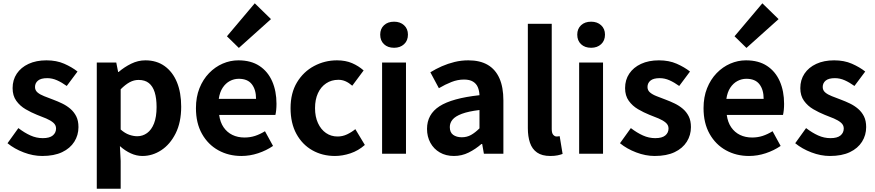

<svg xmlns="http://www.w3.org/2000/svg" viewBox="-20 -944 5372 1179"><path d="M239.1 13.8Q183.3 13.8 125.7 -8.1Q68.1 -30 26.1 -64.5L92.8 -157.4Q130.4 -128.6 166.9 -112.2Q203.4 -95.7 242.7 -95.7Q284.5 -95.7 304.4 -112.3Q324.2 -128.9 324.2 -155.2Q324.2 -176.1 307.3 -190.6Q290.5 -205 263.5 -216.5Q236.5 -228 207 -239Q171.7 -253.2 137.2 -273.3Q102.7 -293.4 80.1 -324.9Q57.4 -356.4 57.4 -403Q57.4 -453.3 83 -491.7Q108.7 -530.1 155.4 -551.8Q202.2 -573.5 265.5 -573.5Q326.6 -573.5 374.2 -552.7Q421.8 -531.8 456 -504.7L389.8 -416.1Q359.9 -437.7 330.3 -450.9Q300.6 -464.1 269.8 -464.1Q231.3 -464.1 213.2 -449Q195 -433.9 195 -409.7Q195 -389.6 210.2 -376.5Q225.4 -363.4 251.1 -353.4Q276.9 -343.4 306.3 -332.2Q334.4 -321.8 361.9 -308.5Q389.4 -295.2 412.1 -275.9Q434.7 -256.5 448.3 -229.5Q461.8 -202.4 461.8 -163.4Q461.8 -114.3 436.4 -73.8Q410.9 -33.2 361.6 -9.7Q312.3 13.8 239.1 13.8Z M574.3 214.9V-559.8H694L705.4 -501.9H708.2Q743.3 -532.1 785.5 -552.8Q827.7 -573.5 872.8 -573.5Q941.7 -573.5 991 -538.1Q1040.4 -502.6 1066.5 -439.1Q1092.6 -375.6 1092.6 -288.9Q1092.6 -192.9 1058.6 -125Q1024.5 -57.1 970.3 -21.7Q916.2 13.8 854.7 13.8Q818.5 13.8 783.4 -2.2Q748.2 -18.1 716.3 -46.8L721 44.4V214.9ZM822.6 -107.4Q856 -107.4 883.1 -126.9Q910.2 -146.4 925.9 -186.2Q941.5 -226.1 941.5 -286.6Q941.5 -340.3 929.9 -377.5Q918.2 -414.6 894.1 -433.9Q870.1 -453.2 830.8 -453.2Q802.5 -453.2 776.2 -439Q750 -424.9 721 -395.7V-148.7Q747.7 -125.3 774 -116.3Q800.2 -107.4 822.6 -107.4Z M1462.4 13.8Q1383.9 13.8 1320.7 -21.2Q1257.5 -56.1 1220.4 -121.9Q1183.2 -187.7 1183.2 -279.9Q1183.2 -348.1 1204.8 -402.2Q1226.4 -456.3 1263.6 -494.8Q1300.8 -533.2 1347.5 -553.4Q1394.3 -573.5 1443.7 -573.5Q1521.1 -573.5 1573 -539.3Q1624.9 -505.1 1651.4 -444.7Q1677.8 -384.4 1677.8 -306.4Q1677.8 -285.9 1675.9 -267.6Q1673.9 -249.4 1671.1 -238.4H1325.7Q1331.9 -192.8 1353.2 -162.1Q1374.4 -131.4 1407.1 -115.5Q1439.8 -99.6 1481.6 -99.6Q1515.6 -99.6 1546 -109.4Q1576.3 -119.3 1607.1 -138.2L1656.6 -47.9Q1615.7 -19.8 1565 -3Q1514.4 13.8 1462.4 13.8ZM1323.4 -336.9H1552.3Q1552.3 -393.2 1526.4 -426.7Q1500.6 -460.2 1446.1 -460.2Q1417 -460.2 1391.2 -446.4Q1365.4 -432.6 1347.4 -405.4Q1329.4 -378.2 1323.4 -336.9ZM1446.7 -649.7 1373.5 -721.2 1544.4 -923.7 1644 -826.6Z M2036.8 13.8Q1959.7 13.8 1898 -21.1Q1836.3 -55.9 1800.2 -121.7Q1764.2 -187.5 1764.2 -279.9Q1764.2 -372.8 1803.8 -438.4Q1843.4 -503.9 1908.8 -538.7Q1974.1 -573.5 2049.5 -573.5Q2102 -573.5 2142.1 -556.2Q2182.2 -538.8 2212.9 -511.4L2143.1 -417.6Q2122.6 -435.6 2101.9 -444.8Q2081.2 -454 2058.1 -454Q2015.4 -454 1982.9 -432.3Q1950.3 -410.7 1932.4 -371.7Q1914.5 -332.7 1914.5 -279.9Q1914.5 -227.4 1932.5 -188.2Q1950.5 -148.9 1981.7 -127.3Q2012.9 -105.8 2052.7 -105.8Q2083.4 -105.8 2111 -118.8Q2138.7 -131.9 2162 -150.9L2220.4 -53.9Q2180.4 -18.6 2131.8 -2.4Q2083.2 13.8 2036.8 13.8Z M2326.3 0V-559.8H2473V0ZM2399.9 -650.6Q2361.2 -650.6 2338 -672.6Q2314.7 -694.5 2314.7 -731.4Q2314.7 -767.1 2338 -789Q2361.2 -810.8 2399.9 -810.8Q2437.5 -810.8 2461.2 -789Q2485 -767.1 2485 -731.4Q2485 -694.5 2461.2 -672.6Q2437.5 -650.6 2399.9 -650.6Z M2767.4 13.8Q2717.9 13.8 2680.6 -7.9Q2643.4 -29.5 2622.8 -67.2Q2602.2 -105 2602.2 -152.6Q2602.2 -242.2 2678.9 -291.6Q2755.7 -341 2924.3 -359.4Q2923.2 -386.8 2914.1 -408.6Q2905 -430.4 2884.4 -442.9Q2863.8 -455.5 2829.1 -455.5Q2790.3 -455.5 2752.3 -440.5Q2714.3 -425.6 2675 -402.4L2622.7 -500.1Q2656.1 -520.7 2693.2 -537.1Q2730.3 -553.4 2771.3 -563.5Q2812.3 -573.5 2856.1 -573.5Q2927.4 -573.5 2975 -545.7Q3022.6 -517.8 3046.9 -463Q3071.1 -408.3 3071.1 -327V0H2951.4L2940.9 -59.9H2936.4Q2900.3 -28.4 2858 -7.3Q2815.8 13.8 2767.4 13.8ZM2815.7 -101.1Q2847.1 -101.1 2872.6 -115.4Q2898.1 -129.7 2924.3 -155.8V-268.4Q2856.4 -260.3 2816.2 -245.2Q2776 -230.1 2759.1 -209.7Q2742.1 -189.3 2742.1 -163.8Q2742.1 -130.8 2762.7 -116Q2783.3 -101.1 2815.7 -101.1Z M3359.5 13.8Q3308.2 13.8 3277.9 -7.4Q3247.5 -28.5 3234.4 -67.1Q3221.3 -105.8 3221.3 -157.3V-797.9H3368V-151.3Q3368 -125.9 3377.5 -115.9Q3387 -105.8 3397 -105.8Q3401.6 -105.8 3405.6 -106.3Q3409.6 -106.8 3416.8 -107.8L3434.7 1.2Q3422.3 6.1 3403.8 9.9Q3385.3 13.8 3359.5 13.8Z M3536.3 0V-559.8H3683V0ZM3609.9 -650.6Q3571.2 -650.6 3548 -672.6Q3524.7 -694.5 3524.7 -731.4Q3524.7 -767.1 3548 -789Q3571.2 -810.8 3609.9 -810.8Q3647.5 -810.8 3671.2 -789Q3695 -767.1 3695 -731.4Q3695 -694.5 3671.2 -672.6Q3647.5 -650.6 3609.9 -650.6Z M4000.1 13.8Q3944.3 13.8 3886.7 -8.1Q3829.1 -30 3787.1 -64.5L3853.8 -157.4Q3891.4 -128.6 3927.9 -112.2Q3964.4 -95.7 4003.7 -95.7Q4045.5 -95.7 4065.4 -112.3Q4085.2 -128.9 4085.2 -155.2Q4085.2 -176.1 4068.3 -190.6Q4051.5 -205 4024.5 -216.5Q3997.5 -228 3968 -239Q3932.7 -253.2 3898.2 -273.3Q3863.7 -293.4 3841.1 -324.9Q3818.4 -356.4 3818.4 -403Q3818.4 -453.3 3844 -491.7Q3869.7 -530.1 3916.4 -551.8Q3963.2 -573.5 4026.5 -573.5Q4087.6 -573.5 4135.2 -552.7Q4182.8 -531.8 4217 -504.7L4150.8 -416.1Q4120.9 -437.7 4091.3 -450.9Q4061.6 -464.1 4030.8 -464.1Q3992.3 -464.1 3974.2 -449Q3956 -433.9 3956 -409.7Q3956 -389.6 3971.2 -376.5Q3986.4 -363.4 4012.1 -353.4Q4037.9 -343.4 4067.3 -332.2Q4095.4 -321.8 4122.9 -308.5Q4150.4 -295.2 4173.1 -275.9Q4195.7 -256.5 4209.3 -229.5Q4222.8 -202.4 4222.8 -163.4Q4222.8 -114.3 4197.4 -73.8Q4171.9 -33.2 4122.6 -9.7Q4073.3 13.8 4000.1 13.8Z M4579.4 13.8Q4500.9 13.8 4437.7 -21.2Q4374.5 -56.1 4337.4 -121.9Q4300.2 -187.7 4300.2 -279.9Q4300.2 -348.1 4321.8 -402.2Q4343.4 -456.3 4380.6 -494.8Q4417.8 -533.2 4464.5 -553.4Q4511.3 -573.5 4560.7 -573.5Q4638.1 -573.5 4690 -539.3Q4741.9 -505.1 4768.4 -444.7Q4794.8 -384.4 4794.8 -306.4Q4794.8 -285.9 4792.9 -267.6Q4790.9 -249.4 4788.1 -238.4H4442.7Q4448.9 -192.8 4470.2 -162.1Q4491.4 -131.4 4524.1 -115.5Q4556.8 -99.6 4598.6 -99.6Q4632.6 -99.6 4663 -109.4Q4693.3 -119.3 4724.1 -138.2L4773.6 -47.9Q4732.7 -19.8 4682 -3Q4631.4 13.8 4579.4 13.8ZM4440.4 -336.9H4669.3Q4669.3 -393.2 4643.4 -426.7Q4617.6 -460.2 4563.1 -460.2Q4534 -460.2 4508.2 -446.4Q4482.4 -432.6 4464.4 -405.4Q4446.4 -378.2 4440.4 -336.9ZM4563.7 -649.7 4490.5 -721.2 4661.4 -923.7 4761 -826.6Z M5076.1 13.8Q5020.3 13.8 4962.7 -8.1Q4905.1 -30 4863.1 -64.5L4929.8 -157.4Q4967.4 -128.6 5003.9 -112.2Q5040.4 -95.7 5079.7 -95.7Q5121.5 -95.7 5141.4 -112.3Q5161.2 -128.9 5161.2 -155.2Q5161.2 -176.1 5144.3 -190.6Q5127.5 -205 5100.5 -216.5Q5073.5 -228 5044 -239Q5008.7 -253.2 4974.2 -273.3Q4939.7 -293.4 4917.1 -324.9Q4894.4 -356.4 4894.4 -403Q4894.4 -453.3 4920 -491.7Q4945.7 -530.1 4992.4 -551.8Q5039.2 -573.5 5102.5 -573.5Q5163.6 -573.5 5211.2 -552.7Q5258.8 -531.8 5293 -504.7L5226.8 -416.1Q5196.9 -437.7 5167.3 -450.9Q5137.6 -464.1 5106.8 -464.1Q5068.3 -464.1 5050.2 -449Q5032 -433.9 5032 -409.7Q5032 -389.6 5047.2 -376.5Q5062.4 -363.4 5088.1 -353.4Q5113.9 -343.4 5143.3 -332.2Q5171.4 -321.8 5198.9 -308.5Q5226.4 -295.2 5249.1 -275.9Q5271.7 -256.5 5285.3 -229.5Q5298.8 -202.4 5298.8 -163.4Q5298.8 -114.3 5273.4 -73.8Q5247.9 -33.2 5198.6 -9.7Q5149.3 13.8 5076.1 13.8Z"/></svg>

Font: Shanggu Sans SC VF
Style: Regular
Weight: 250
Designer: GuiWonder
Version: Version 1.021